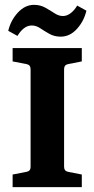

<svg xmlns="http://www.w3.org/2000/svg" viewBox="-20 -771 389 791"><path d="M317 -518 261 -507Q244 -504 244 -486V-84Q244 -66 261 -63L317 -52V0H32V-52L89 -63Q106 -66 106 -83V-486Q106 -504 89 -507L32 -518V-573H317ZM230 -620Q204 -620 183.5 -631.5Q163 -643 146 -654.5Q129 -666 111 -666Q93 -666 78 -654Q63 -642 52 -623L14 -644Q24 -687 53.5 -719Q83 -751 120 -751Q146 -751 166.5 -739.5Q187 -728 204.5 -716.5Q222 -705 239 -705Q256 -705 271.5 -717Q287 -729 298 -748L336 -727Q326 -684 297 -652Q268 -620 230 -620Z"/></svg>

Font: Rasa
Style: Bold
Weight: 700
Designer: Anna Giedrys (Yrsa+Rasa design), David Brezina (Yrsa art-direction, Rasa art-direction, design)
Foundry: Rosetta Type Foundry
Version: Version 2.004